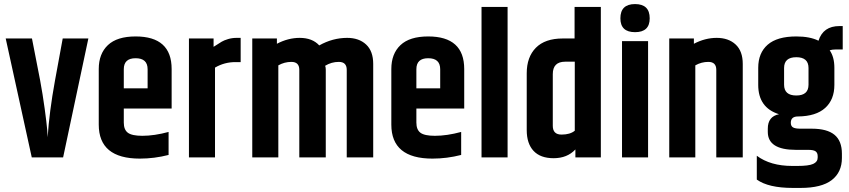

<svg xmlns="http://www.w3.org/2000/svg" viewBox="-20 -773 4168 943"><path d="M288 -584H414L290 0H136L8 -584H137L177 -379Q190 -309 199.5 -239Q209 -169 212 -134L214 -99Q222 -223 250 -377Z M588 -339H705V-433Q705 -487 646 -487Q588 -487 588 -433ZM465 -161V-434Q465 -509 510 -551.5Q555 -594 646 -594Q823 -594 823 -434V-240H588V-171Q588 -136 608 -121Q628 -106 679 -106Q738 -106 808 -125V-12Q738 6 667 6Q465 6 465 -161Z M1142 -587H1162V-468H1136Q1082 -468 1036 -441V0H908V-584H1029V-543Q1057 -561 1068.5 -568Q1080 -575 1100 -581Q1120 -587 1142 -587Z M1548 -550Q1614 -587 1685 -587Q1743 -587 1778 -554.5Q1813 -522 1813 -459V0H1683V-430Q1683 -469 1644 -469Q1608 -469 1577 -450Q1580 -442 1580 -431V0H1450V-430Q1450 -469 1411 -469Q1377 -469 1347 -452V0H1219V-584H1340V-558Q1395 -587 1452 -587Q1514 -587 1548 -550Z M2025 -339H2142V-433Q2142 -487 2083 -487Q2025 -487 2025 -433ZM1902 -161V-434Q1902 -509 1947 -551.5Q1992 -594 2083 -594Q2260 -594 2260 -434V-240H2025V-171Q2025 -136 2045 -121Q2065 -106 2116 -106Q2175 -106 2245 -125V-12Q2175 6 2104 6Q1902 6 1902 -161Z M2345 -739H2473V0H2345Z M2802 -739H2931V0H2806V-39Q2766 4 2699 4Q2634 4 2600.5 -32Q2567 -68 2567 -134V-413Q2567 -493 2612 -538.5Q2657 -584 2744 -584H2802ZM2803 -131V-470H2756Q2695 -470 2695 -409V-155Q2695 -112 2738 -112Q2780 -112 2803 -131Z M3035 -571H3163V0H3035ZM3027 -683Q3027 -753 3099 -753Q3171 -753 3171 -683Q3171 -615 3099 -615Q3027 -615 3027 -683Z M3388 -558Q3443 -587 3500 -587Q3558 -587 3593 -554.5Q3628 -522 3628 -459V0H3498V-430Q3498 -469 3459 -469Q3425 -469 3395 -452V0H3267V-584H3388Z M3951 -357V-439Q3951 -492 3891 -492Q3831 -492 3831 -439V-357Q3831 -304 3891 -304Q3951 -304 3951 -357ZM4119 -530H4084Q4067 -530 4055 -526Q4078 -493 4078 -440V-356Q4078 -284 4033 -243Q3988 -202 3899 -201Q3864 -201 3864 -170Q3864 -154 3874.5 -147.5Q3885 -141 3911 -141H3967Q4042 -141 4078.5 -111Q4115 -81 4115 -18V3Q4115 73 4065 111.5Q4015 150 3912 150H3874Q3754 150 3697 109V-8Q3764 42 3871 42H3897Q3952 42 3974 32Q3996 22 3996 1V-6Q3996 -22 3986 -29.5Q3976 -37 3950 -37H3889Q3751 -37 3751 -125V-141Q3751 -201 3806 -212Q3704 -244 3704 -356V-440Q3704 -513 3750.5 -553.5Q3797 -594 3891 -594Q3958 -594 4000 -573Q4023 -645 4103 -645H4119Z"/></svg>

Font: Khand ExtraBold
Style: Regular
Weight: 800
Designer: Sanchit Sawaria and Jyotish Sonowal (Devanagari), Satya Rajpurohit (Latin)
Foundry: Indian Type Foundry
Version: Version 2.000;PS 1.0;hotconv 1.0.79;makeotf.lib2.5.61930